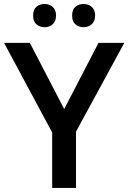

<svg xmlns="http://www.w3.org/2000/svg" viewBox="-20 -925 632 945"><path d="M0 0ZM295.9 -388.2 464.8 -713.9H591.8L354 -276.9V0H236.8V-272.9L0 -713.9H127ZM143.1 -848.1Q143.1 -878.4 159.4 -891.8Q175.8 -905.3 199.2 -905.3Q225.1 -905.3 240.5 -890.1Q255.9 -875 255.9 -848.1Q255.9 -822.3 240.2 -806.6Q224.6 -791 199.2 -791Q175.8 -791 159.4 -805.2Q143.1 -819.3 143.1 -848.1ZM335 -848.1Q335 -878.4 351.3 -891.8Q367.7 -905.3 391.1 -905.3Q417 -905.3 432.6 -890.1Q448.2 -875 448.2 -848.1Q448.2 -821.8 432.1 -806.4Q416 -791 391.1 -791Q367.7 -791 351.3 -805.2Q335 -819.3 335 -848.1Z"/></svg>

Font: Open Sans Semibold
Style: Regular
Weight: 600
Foundry: Ascender Corporation
Version: Version 1.10; ttfautohint (v1.5.65-e2d9)